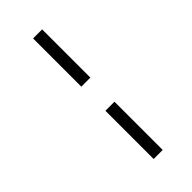

<svg xmlns="http://www.w3.org/2000/svg" viewBox="-307 -823 1126 1126"><g transform="rotate(-45 256.5 -260.0)"><path d="M234 -760H309V-360H234ZM234 -160H309V240H234Z"/></g></svg>

Font: Noto Serif NarrowBlack
Style: Italic
Weight: 900
Width: 4
Italic angle: -12°
Designer: Monotype Design Team
Foundry: Monotype Imaging Inc.
Version: Version 1.001